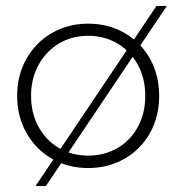

<svg xmlns="http://www.w3.org/2000/svg" viewBox="-20 -564 602 649"><path d="M278 4Q210 4 155.5 -27.5Q101 -59 69.5 -114.5Q38 -170 38 -240Q38 -310 69.5 -365.5Q101 -421 155.5 -452.5Q210 -484 278 -484Q346 -484 401 -452.5Q456 -421 487 -365.5Q518 -310 518 -240Q518 -170 487 -114.5Q456 -59 401 -27.5Q346 4 278 4ZM278 -38Q333 -38 377 -63.5Q421 -89 446 -135Q471 -181 471 -240Q471 -299 446 -345Q421 -391 377 -417Q333 -443 278 -443Q223 -443 179.5 -417Q136 -391 110.5 -345Q85 -299 85 -240Q85 -181 110.5 -135Q136 -89 179.5 -63.5Q223 -38 278 -38ZM509 -544H544L135 65H100Z"/></svg>

Font: Montserrat Ace
Style: Light
Weight: 300
Designer: Julieta Ulanovsky
Foundry: Julieta Ulanovsky
Version: Version 1